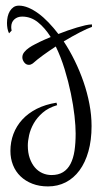

<svg xmlns="http://www.w3.org/2000/svg" viewBox="-20 -648 368 684"><path d="M307.6 -552.2Q292 -546.9 264.9 -533Q237.8 -519 207 -500.5Q228 -468.8 246.1 -431.9Q264.2 -395 277.6 -356.2Q291 -317.4 298.6 -277.3Q306.2 -237.3 306.2 -199.2Q306.2 -148.4 294.9 -108.6Q283.7 -68.8 263.2 -41Q242.7 -13.2 214.1 1.5Q185.5 16.1 150.9 16.1Q120.1 16.1 95.5 6.6Q70.8 -2.9 53.2 -19.8Q35.6 -36.6 26.4 -59.8Q17.1 -83 17.1 -110.4Q17.1 -142.1 27.8 -170.7Q38.6 -199.2 59.3 -221.9Q80.1 -244.6 110.8 -260.3Q141.6 -275.9 181.2 -282.2L183.6 -273.4Q152.3 -264.2 132.1 -246.6Q111.8 -229 100.1 -208.3Q88.4 -187.5 83.7 -166.5Q79.1 -145.5 79.1 -129.4Q79.1 -104 85.9 -84.5Q92.8 -64.9 104.2 -51.5Q115.7 -38.1 131.1 -31.2Q146.5 -24.4 163.6 -24.4Q188 -24.4 204.6 -34.7Q221.2 -44.9 231.2 -64.2Q241.2 -83.5 245.4 -110.8Q249.5 -138.2 249.5 -172.4Q249.5 -197.8 245.4 -235.4Q241.2 -272.9 232.4 -315.4Q223.6 -357.9 210.2 -401.6Q196.8 -445.3 178.7 -482.4Q154.8 -466.8 133.3 -451.2Q111.8 -435.5 96.7 -421.9Q89.8 -417 83 -417Q72.8 -417 66.2 -425.8Q59.6 -434.6 59.6 -443.8Q59.6 -454.1 66.7 -462.6Q73.7 -471.2 83.7 -478Q93.8 -484.9 104.5 -490.2Q115.2 -495.6 123 -499.5Q129.9 -502.9 139.6 -507.1Q149.4 -511.2 160.6 -516.1Q140.1 -548.8 115 -568.8Q89.8 -588.9 59.1 -588.9Q42 -588.9 31 -578.9Q20 -568.8 20 -551.8Q20 -545.4 21.5 -539.1L12.2 -529.3Q8.3 -537.1 6.6 -546.6Q4.9 -556.2 4.9 -565.9Q4.9 -577.6 7.3 -588.6Q9.8 -599.6 15.1 -608.4Q20.5 -617.2 28.3 -622.6Q36.1 -627.9 47.4 -627.9Q63.5 -627.9 81.1 -620.6Q98.6 -613.3 116.7 -600.1Q134.8 -586.9 152.8 -568.1Q170.9 -549.3 188 -526.9Q204.1 -533.2 221.2 -539.3Q238.3 -545.4 254.2 -550Q270 -554.7 283.9 -557.9Q297.9 -561 307.6 -561Z"/></svg>

Font: Montez
Style: Regular
Weight: 400
Designer: Astigmatic (AOETI)
Foundry: Astigmatic (AOETI)
Version: Version 1.000